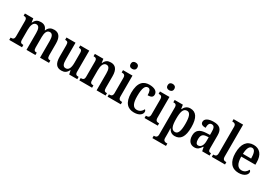

<svg xmlns="http://www.w3.org/2000/svg" viewBox="49 -1939 4767 3351"><g transform="rotate(30 2433.0 -263.5)"><path d="M19 0H276V-47H273C235 -47 209 -55 209 -113V-315C209 -399 232 -474 293 -474C347 -474 366 -424 366 -338V0H546V-47H543C504 -47 484 -56 484 -118V-328C484 -406 505 -474 566 -474C619 -474 639 -424 639 -338V0H820V-47H817C779 -47 757 -56 757 -118V-353C757 -488 703 -547 613 -547C551 -547 504 -525 476 -456H471C450 -523 404 -547 345 -547C280 -547 239 -525 210 -459H205L194 -536H25V-491H27C66 -491 91 -482 91 -423V-117C91 -56 65 -47 27 -47H19Z M1071 10C1129 10 1174 -10 1205 -77H1210L1227 0H1390V-47H1384C1349 -47 1322 -53 1322 -112V-536H1140V-489H1143C1178 -489 1204 -482 1204 -421V-221C1204 -126 1179 -63 1117 -63C1061 -63 1045 -110 1045 -202V-536H863V-489H866C907 -489 927 -478 927 -420V-187C927 -50 974 10 1071 10Z M1431 0H1688V-47H1683C1645 -47 1621 -55 1621 -113V-315C1621 -398 1641 -475 1707 -475C1761 -475 1779 -424 1779 -338V0H1961V-47H1957C1918 -47 1897 -56 1897 -118V-353C1897 -488 1846 -547 1755 -547C1691 -547 1651 -525 1622 -459H1617L1606 -536H1435V-489H1439C1477 -489 1503 -480 1503 -423V-117C1503 -56 1475 -47 1436 -47H1431Z M2129 -634C2166 -634 2197 -653 2197 -698C2197 -744 2166 -762 2129 -762C2091 -762 2063 -744 2063 -698C2063 -653 2091 -634 2129 -634ZM2000 0H2267V-47H2257C2221 -47 2193 -58 2193 -118V-536H2002V-489H2013C2047 -489 2075 -478 2075 -422V-116C2075 -58 2046 -47 2010 -47H2000Z M2534 10C2652 10 2696 -48 2696 -94C2696 -113 2688 -127 2675 -136C2655 -91 2613 -55 2555 -55C2476 -55 2443 -127 2443 -266C2443 -442 2479 -493 2533 -493C2580 -493 2593 -437 2593 -371C2674 -371 2696 -399 2696 -444C2696 -506 2638 -547 2530 -547C2414 -547 2323 -480 2323 -265C2323 -66 2409 10 2534 10Z M2874 -634C2911 -634 2942 -653 2942 -698C2942 -744 2911 -762 2874 -762C2836 -762 2808 -744 2808 -698C2808 -653 2836 -634 2874 -634ZM2745 0H3012V-47H3002C2966 -47 2938 -58 2938 -118V-536H2747V-489H2758C2792 -489 2820 -478 2820 -422V-116C2820 -58 2791 -47 2755 -47H2745Z M3039 235H3313V187H3293C3265 187 3230 179 3230 121V43C3230 4 3229 -41 3226 -71H3231C3255 -21 3294 11 3356 11C3472 11 3534 -75 3534 -268C3534 -461 3471 -546 3357 -546C3290 -546 3250 -508 3225 -455H3221L3208 -536H3043V-489H3051C3085 -489 3111 -480 3111 -420V119C3111 179 3076 187 3048 187H3039ZM3326 -53C3251 -53 3230 -128 3230 -269C3230 -403 3251 -482 3327 -482C3389 -482 3414 -407 3414 -269C3414 -128 3389 -53 3326 -53Z M3751 10C3819 10 3845 -23 3883 -78H3891L3907 0H4057V-47H4054C4014 -47 4001 -63 4001 -118V-376C4001 -501 3942 -547 3826 -547C3727 -547 3653 -515 3653 -449C3653 -404 3686 -384 3753 -384C3753 -449 3768 -493 3818 -493C3871 -493 3882 -447 3882 -373V-316L3811 -313C3681 -308 3617 -259 3617 -151C3617 -41 3676 10 3751 10ZM3793 -52C3755 -52 3738 -87 3738 -146C3738 -222 3763 -262 3840 -266L3883 -269V-191C3883 -109 3848 -52 3793 -52Z M4101 0H4367V-47H4357C4322 -47 4293 -58 4293 -118V-760H4101V-713H4111C4139 -713 4175 -705 4175 -649V-118C4175 -58 4146 -47 4111 -47H4101Z M4641 10C4759 10 4810 -49 4810 -96C4810 -117 4799 -130 4785 -135C4765 -91 4726 -55 4667 -55C4588 -55 4545 -118 4543 -261H4828V-306C4828 -464 4754 -547 4632 -547C4499 -547 4423 -452 4423 -264C4423 -90 4499 10 4641 10ZM4545 -317C4548 -429 4579 -490 4634 -490C4689 -490 4710 -422 4710 -317Z"/></g></svg>

Font: Noto Serif Condensed Semi
Style: Regular
Weight: 600
Width: 3
Designer: Monotype Design Team
Foundry: Monotype Imaging Inc.
Version: Version 1.002